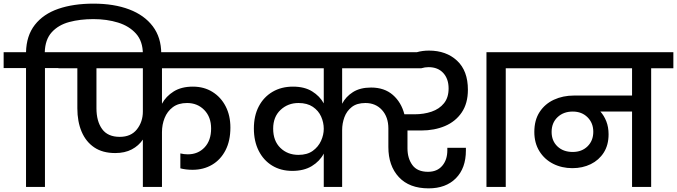

<svg xmlns="http://www.w3.org/2000/svg" viewBox="-44 -1027 3720 1055"><path d="M203 0H99V-653H-24V-740H99Q101 -831 147.5 -890.5Q194 -950 276.5 -978.5Q359 -1007 470 -1007Q582 -1007 665.5 -975.5Q749 -944 795.5 -882.5Q842 -821 842 -732V-715H741V-730Q741 -800 703.5 -842Q666 -884 604.5 -903Q543 -922 469 -922Q396 -922 336.5 -906Q277 -890 240.5 -850Q204 -810 202 -740H325V-653H203Z M589 -186Q520 -186 474 -217Q428 -248 404.5 -303.5Q381 -359 381 -432V-652H277V-740H1310V-652H846V-457Q868 -498 910.5 -524.5Q953 -551 1016 -551Q1077 -551 1123.5 -522Q1170 -493 1196 -442.5Q1222 -392 1222 -326Q1222 -253 1195 -201Q1168 -149 1121 -121.5Q1074 -94 1014 -94Q977 -94 947 -102V-184Q967 -179 988 -179Q1044 -179 1080 -217Q1116 -255 1116 -321Q1116 -384 1078.5 -422.5Q1041 -461 984 -461Q936 -461 905.5 -438Q875 -415 860.5 -378.5Q846 -342 846 -301V0H741V-260Q718 -226 680 -206Q642 -186 589 -186ZM486 -432Q486 -361 517 -318Q548 -275 614 -275Q676 -275 708.5 -316.5Q741 -358 741 -414V-652H486Z M1562 -88Q1499 -88 1451.5 -117Q1404 -146 1377.5 -198.5Q1351 -251 1351 -321Q1351 -391 1378 -442.5Q1405 -494 1453.5 -522.5Q1502 -551 1566 -551Q1629 -551 1671 -525Q1713 -499 1735 -459V-652H1262V-740H2246Q2277 -749 2313 -749Q2408 -749 2467.5 -693.5Q2527 -638 2527 -534Q2527 -459 2493 -409Q2459 -359 2401 -334.5Q2343 -310 2271 -310H2195V-212Q2195 -157 2222 -120Q2249 -83 2308 -83Q2358 -83 2386 -116Q2414 -149 2414 -201V-215H2516V-200Q2516 -103 2461 -47.5Q2406 8 2311 8Q2205 8 2147.5 -54Q2090 -116 2090 -219V-321Q2090 -384 2055 -422.5Q2020 -461 1964 -461Q1917 -461 1889 -439Q1861 -417 1848.5 -383Q1836 -349 1836 -312V0H1735V-183Q1713 -141 1669.5 -114.5Q1626 -88 1562 -88ZM2629 0V-740H2857V-652H2735V0ZM1995 -546Q2068 -546 2114.5 -505.5Q2161 -465 2178 -399H2234Q2285 -399 2327.5 -413.5Q2370 -428 2395.5 -459.5Q2421 -491 2421 -541Q2421 -594 2391.5 -626Q2362 -658 2311 -658Q2291 -658 2271 -652H1836V-457Q1856 -496 1895.5 -521Q1935 -546 1995 -546ZM1596 -176Q1644 -176 1674.5 -198Q1705 -220 1720 -253Q1735 -286 1735 -319Q1735 -354 1720.5 -386.5Q1706 -419 1675 -440Q1644 -461 1596 -461Q1538 -461 1497.5 -423Q1457 -385 1457 -320Q1457 -253 1496.5 -214.5Q1536 -176 1596 -176Z M3101 -103Q3043 -103 2995.5 -127Q2948 -151 2920 -196Q2892 -241 2892 -302Q2892 -367 2921 -411.5Q2950 -456 2999.5 -479Q3049 -502 3110 -502H3429V-652H2809V-740H3656V-652H3534V0H3429V-414H3255Q3275 -392 3287.5 -360.5Q3300 -329 3300 -289Q3300 -230 3273.5 -188.5Q3247 -147 3202 -125Q3157 -103 3101 -103ZM3103 -192Q3153 -192 3184.5 -223Q3216 -254 3216 -303Q3216 -351 3184.5 -382.5Q3153 -414 3103 -414Q3052 -414 3019.5 -383Q2987 -352 2987 -302Q2987 -253 3019 -222.5Q3051 -192 3103 -192Z"/></svg>

Font: Poppins Medium
Style: Regular
Weight: 500
Designer: Ninad Kale (Devanagari), Jonny Pinhorn (Latin)
Version: Version 5.002